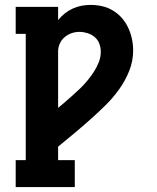

<svg xmlns="http://www.w3.org/2000/svg" viewBox="-20 -548 640 783"><path d="M44 215V105H85V-410H44V-520H217V-466Q229 -481 244 -493Q259 -505 276.5 -513Q294 -521 312.5 -524.5Q331 -528 350 -528Q374 -528 397.5 -522.5Q421 -517 441.5 -504.5Q462 -492 477.5 -474Q493 -456 503 -434.5Q513 -413 518 -389.5Q523 -366 523 -342Q523 -299 507 -259Q491 -219 466 -184Q441 -149 410.5 -119Q380 -89 348 -60.5Q316 -32 283 -4.5Q250 23 217 50V105H285V215ZM217 -108Q223 -113 229 -118Q235 -123 242 -129Q258 -143 274.5 -157.5Q291 -172 307 -187.5Q323 -203 337 -220Q351 -237 363 -255.5Q375 -274 383 -294.5Q391 -315 391 -337Q391 -354 385 -370Q379 -386 366 -397Q353 -408 336.5 -413Q320 -418 304 -418Q287 -418 271.5 -412.5Q256 -407 243.5 -396.5Q231 -386 224 -370.5Q217 -355 217 -339Z"/></svg>

Font: Iosevka Etoile Extrabold
Style: Regular
Weight: 800
Designer: Belleve Invis
Foundry: Belleve Invis
Version: Version 22.1.2; ttfautohint (v1.8.4)